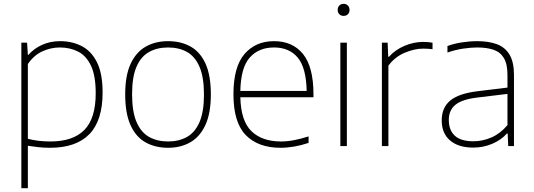

<svg xmlns="http://www.w3.org/2000/svg" viewBox="-20 -763 2788 1003"><path d="M91.5 220V-540H121.5L125.5 -476.5H128.5Q156.5 -509 199.5 -528.5Q242.5 -548 294 -548Q356.5 -548 406.8 -522.2Q457 -496.5 486.5 -437.8Q516 -379 516 -280Q516 -133 446.8 -62Q377.5 9 241.5 9Q210.5 9 180.5 5.8Q150.5 2.5 125.5 -1.5V220ZM243.5 -24Q361.5 -24 420.8 -84.2Q480 -144.5 480 -276Q480 -367 455.5 -419.2Q431 -471.5 388.5 -493.2Q346 -515 292.5 -515Q246 -515 201.8 -495Q157.5 -475 125.5 -428.5V-38Q177.5 -24 243.5 -24Z M858 9Q791 9 740.5 -19.2Q690 -47.5 662 -109Q634 -170.5 634 -270Q634 -368 662.2 -429.2Q690.5 -490.5 741 -519.2Q791.5 -548 858 -548Q925 -548 975.2 -520Q1025.5 -492 1053.5 -430.8Q1081.5 -369.5 1081.5 -270Q1081.5 -172 1053.2 -110.5Q1025 -49 974.8 -20Q924.5 9 858 9ZM858 -24Q915 -24 957 -47.8Q999 -71.5 1022.2 -125.2Q1045.5 -179 1045.5 -269Q1045.5 -360 1022.2 -414Q999 -468 957 -491.5Q915 -515 858 -515Q801 -515 758.8 -491.5Q716.5 -468 693.2 -414.5Q670 -361 670 -271.5Q670 -180 693.2 -125.8Q716.5 -71.5 758.8 -47.8Q801 -24 858 -24Z M1445.5 9Q1329 9 1264.2 -57Q1199.5 -123 1199.5 -270Q1199.5 -413.5 1257.2 -480.8Q1315 -548 1411.5 -548Q1508.5 -548 1563 -480.8Q1617.5 -413.5 1617.5 -270V-255H1235.5Q1238.5 -130.5 1294 -77.2Q1349.5 -24 1447.5 -24Q1481 -24 1516.2 -30.8Q1551.5 -37.5 1592 -50.5V-16.5Q1515.5 9 1445.5 9ZM1411.5 -515Q1331.5 -515 1284.8 -462.5Q1238 -410 1235.5 -288H1582Q1579.5 -409.5 1535.2 -462.2Q1491 -515 1411.5 -515Z M1758 0V-540H1792V0ZM1775 -680Q1761.5 -680 1752.8 -688.5Q1744 -697 1744 -711Q1744 -725.5 1752.8 -734.2Q1761.5 -743 1775 -743Q1788.5 -743 1797.2 -734.2Q1806 -725.5 1806 -711Q1806 -697 1797.2 -688.5Q1788.5 -680 1775 -680Z M1975 0V-540H2005L2008 -466.5H2012Q2044.5 -503 2093 -523.5Q2141.5 -544 2190 -544Q2217 -544 2239.5 -540V-506Q2227.5 -507.5 2215.8 -508.2Q2204 -509 2190 -509Q2146.5 -509 2095 -487.8Q2043.5 -466.5 2009 -420V0Z M2452 8Q2375 8 2331.2 -29.2Q2287.5 -66.5 2287.5 -134Q2287.5 -200.5 2331.8 -237.5Q2376 -274.5 2475 -286.5L2631 -305.5V-370.5Q2631 -428.5 2612.2 -459.8Q2593.5 -491 2558.2 -503Q2523 -515 2473 -515Q2440 -515 2399.5 -509Q2359 -503 2317.5 -488.5V-522.5Q2350.5 -535 2392.2 -541.5Q2434 -548 2472.5 -548Q2533 -548 2576 -532Q2619 -516 2642 -477.2Q2665 -438.5 2665 -371V0H2635L2632 -65.5H2628Q2598.5 -32 2551.8 -12Q2505 8 2452 8ZM2324.5 -136.5Q2324.5 -83 2356 -54Q2387.5 -25 2453 -25Q2501.5 -25 2547.8 -45.2Q2594 -65.5 2631 -109.5V-272.5L2474 -253.5Q2393.5 -244 2359 -215.5Q2324.5 -187 2324.5 -136.5Z"/></svg>

Font: Encode Sans SmExp Th
Style: Regular
Weight: 100
Width: 6
Designer: Multiple Designers
Foundry: Impallari Type
Version: Version 3.002; ttfautohint (v1.8.3) -l 8 -r 50 -G 200 -x 14 